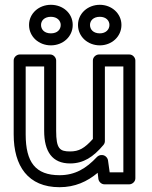

<svg xmlns="http://www.w3.org/2000/svg" viewBox="-20 -743 632 800"><path d="M87 -183V-466H164V-198C164 -111 198 -62 272 -62C328 -62 369 -89 411 -139C415 -144 417 -149 417 -155V-466H494V-25H437L430 -75C428 -87 417 -97 405 -97H402C395 -97 388 -93 384 -89C339 -41 293 -13 228 -13C128 -13 87 -67 87 -183ZM37 -183C37 -51 97 37 228 37C292 37 343 14 387 -23L390 3C392 15 403 25 415 25H519C530 25 544 15 544 0V-491C544 -502 534 -516 519 -516H392C381 -516 367 -506 367 -491V-164C332 -125 309 -112 272 -112C229 -112 214 -123 214 -198V-491C214 -502 204 -516 189 -516H62C51 -516 37 -506 37 -491ZM192 -604C165 -604 151 -620 151 -639C151 -657 165 -673 192 -673C219 -673 233 -656 233 -639C233 -620 219 -604 192 -604ZM192 -554C242 -554 283 -590 283 -639C283 -688 242 -723 192 -723C142 -723 101 -687 101 -639C101 -590 142 -554 192 -554ZM396 -604C369 -604 355 -620 355 -639C355 -657 369 -673 396 -673C422 -673 436 -657 436 -639C436 -620 421 -604 396 -604ZM396 -554C445 -554 486 -590 486 -639C486 -687 445 -723 396 -723C346 -723 305 -687 305 -639C305 -590 346 -554 396 -554Z"/></svg>

Font: Falling Sky
Style: ExtOu
Weight: 400
Designer: Paul D. Hunt
Foundry: Adobe Systems Incorporated
Version: Version 1.02